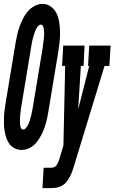

<svg xmlns="http://www.w3.org/2000/svg" viewBox="-42 -765 591 990"><path d="M69 8Q51 8 35 0.5Q19 -7 8 -21Q-3 -35 -8.5 -51.5Q-14 -68 -17.5 -86Q-21 -104 -21.5 -122.5Q-22 -141 -21.5 -159.5Q-21 -178 -18.5 -196.5Q-16 -215 -13 -234L39 -548Q43 -569 47.5 -589.5Q52 -610 59.5 -630Q67 -650 77 -670Q87 -690 101.5 -706.5Q116 -723 136 -734Q156 -745 177 -745Q202 -745 221 -730.5Q240 -716 250 -695Q260 -674 263.5 -649.5Q267 -625 267.5 -600.5Q268 -576 265.5 -551Q263 -526 259 -501L207 -187Q204 -171 201 -156Q198 -141 193.5 -125.5Q189 -110 183 -95Q177 -80 169 -65.5Q161 -51 151.5 -37.5Q142 -24 129 -13.5Q116 -3 100.5 2.5Q85 8 69 8ZM77 -97Q85 -97 90.5 -103.5Q96 -110 100 -116.5Q104 -123 107 -130.5Q110 -138 112 -145Q114 -152 116 -159.5Q118 -167 120 -174.5Q122 -182 123 -189.5Q124 -197 126 -204L178 -518Q179 -526 180 -534.5Q181 -543 182 -551Q183 -559 184 -567Q185 -575 185.5 -583Q186 -591 185.5 -599Q185 -607 184 -615Q183 -623 179.5 -630.5Q176 -638 168 -638Q162 -638 157.5 -633.5Q153 -629 149 -623.5Q145 -618 142.5 -612.5Q140 -607 138 -601Q136 -595 134 -589.5Q132 -584 130.5 -578Q129 -572 127.5 -566.5Q126 -561 124.5 -555Q123 -549 122 -543Q121 -537 120 -531L68 -217Q67 -210 66 -203.5Q65 -197 64.5 -190.5Q64 -184 63 -177.5Q62 -171 61.5 -164.5Q61 -158 61 -152Q61 -146 61 -139.5Q61 -133 61.5 -126.5Q62 -120 63 -114Q64 -108 67.5 -102.5Q71 -97 77 -97ZM177 205 183 100H222Q230 100 238.5 96Q247 92 252 83.5Q257 75 260 66.5Q263 58 266 49L285 -15L294 -425H278L284 -530H394L389 -425H375L361 -201L418 -425H412L418 -530H529L528 -525L522 -425H497L341 86Q337 101 331.5 116Q326 131 318.5 145.5Q311 160 301 172.5Q291 185 276.5 193Q262 201 246.5 203Q231 205 216 205Z"/></svg>

Font: Iosevka Slab Extrabold Oblique
Style: Regular
Weight: 800
Italic angle: -9°
Monospace: yes
Designer: Belleve Invis
Foundry: Belleve Invis
Version: Version 11.1.1; ttfautohint (v1.8.3)